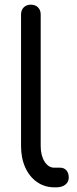

<svg xmlns="http://www.w3.org/2000/svg" viewBox="-20 -801 328 821"><path d="M212 0Q171 0 138.5 -22.5Q106 -45 88 -85Q70 -125 70 -177V-739Q70 -758 81.5 -769.5Q93 -781 112 -781Q131 -781 142.5 -769.5Q154 -758 154 -739V-177Q154 -136 170.5 -110Q187 -84 212 -84H237Q254 -84 264 -72.5Q274 -61 274 -42Q274 -23 259.5 -11.5Q245 0 221 0Z"/></svg>

Font: Comfortaa Medium
Style: Regular
Weight: 500
Designer: Johan Aakerlund
Foundry: Johan Aakerlund
Version: Version 3.104; ttfautohint (v1.8.1.43-b0c9)